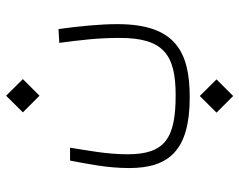

<svg xmlns="http://www.w3.org/2000/svg" viewBox="-97 -378 780 626"><g transform="rotate(-90 293.0 -65.0)"><path d="M288.6 163.6C436 163.6 527.3 117.7 527.3 -71.8C527.3 -129.9 520.5 -197.8 511.2 -264.2L466.3 -261.7C475.1 -192.4 482.4 -138.7 482.4 -64.9C482.4 78.6 427.2 117.7 295.4 117.7C155.3 117.7 103 83 103 -38.6C103 -107.9 115.7 -169.9 124.5 -226.6H82.5C71.3 -167.5 58.1 -105 58.1 -33.7C58.1 95.2 115.2 163.6 288.6 163.6ZM293 305.2 347.2 251 293 196.3 238.8 251ZM293.9 -326.2 348.1 -380.4 293.9 -435.1 239.7 -380.4Z"/></g></svg>

Font: Cascadia Code PL ExtraLight
Style: Regular
Weight: 200
Monospace: yes
Designer: Aaron Bell
Foundry: Saja Typeworks
Version: Version 2404.023